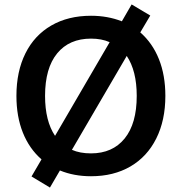

<svg xmlns="http://www.w3.org/2000/svg" viewBox="-20 -785 819 865"><path d="M725 -353Q725 -243 684 -161Q643 -79 567.5 -35Q492 9 390 9Q313 9 250 -17L205 60L122 10L167 -67Q112 -115 83 -187.5Q54 -260 54 -353Q54 -463 94.5 -544.5Q135 -626 211 -670Q287 -714 390 -714Q465 -714 529 -689L573 -765L657 -715L612 -639Q667 -591 696 -518.5Q725 -446 725 -353ZM228 -173 474 -595Q438 -611 390 -611Q292 -611 237.5 -544.5Q183 -478 183 -353Q183 -240 228 -173ZM596 -353Q596 -466 551 -533L304 -110Q340 -94 390 -94Q487 -94 541.5 -161Q596 -228 596 -353Z"/></svg>

Font: wassup Sans
Style: Bold
Weight: 700
Version: Version 2.001